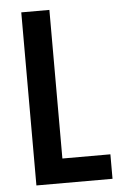

<svg xmlns="http://www.w3.org/2000/svg" viewBox="-52 -752 499 789"><g transform="rotate(-5 197.5 -357.0)"><path d="M66 0H380V-101H182V-714H66Z"/></g></svg>

Font: Noto Sans Hebrew ExtraCondensed SemiBold
Style: Regular
Weight: 600
Width: 2
Designer: Ben Nathan
Foundry: Google LLC
Version: Version 3.001